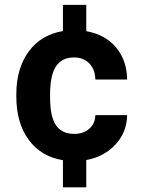

<svg xmlns="http://www.w3.org/2000/svg" viewBox="-20 -664 615 803"><path d="M290 -104Q329.1 -104 353.5 -125.5Q377.9 -147 378.9 -182.6H511.7Q510.7 -111.8 463.6 -60.3Q416.5 -8.8 340.8 5.4V119.6H243.2V5.9Q151.9 -8.8 100.1 -79.1Q48.3 -149.4 48.3 -259.8V-270.5Q48.3 -377 99.6 -447.8Q150.9 -518.6 243.2 -534.2V-643.6H340.8V-533.7Q420.4 -519.5 465.6 -465.3Q510.7 -411.1 511.7 -331.5H378.9Q377.9 -373.5 353.5 -398.7Q329.1 -423.8 289.6 -423.8Q239.7 -423.8 214.8 -387.5Q189.9 -351.1 189.5 -272.9V-256.8Q189.5 -174.8 214.6 -139.4Q239.7 -104 290 -104Z"/></svg>

Font: Vazir FD
Style: Bold-FD
Weight: 700
Designer: Saber Rastikerdar
Foundry: Saber Rastikerdar
Version: Version 30.1.0